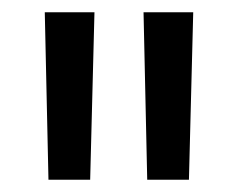

<svg xmlns="http://www.w3.org/2000/svg" viewBox="-20 -720 388 313"><path d="M59 -427 53 -700H134L127 -427ZM220 -427 214 -700H295L288 -427Z"/></svg>

Font: Georama SemiExpanded
Style: Regular
Weight: 400
Width: 6
Designer: Jean-Baptiste Levee
Foundry: Production Type
Version: Version 1.001